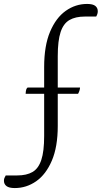

<svg xmlns="http://www.w3.org/2000/svg" viewBox="-88 -754 516 974"><path d="M-13 200Q-42 200 -55 190Q-68 180 -68 163Q-68 155 -65.5 149Q-63 143 -59 136H-1Q47 136 77 118.5Q107 101 121.5 57.5Q136 14 136 -64V-414Q136 -522 166 -593Q196 -664 245.5 -699Q295 -734 354 -734Q383 -734 395.5 -724Q408 -714 408 -697Q408 -690 406 -683.5Q404 -677 400 -670H342Q295 -670 264.5 -652.5Q234 -635 219.5 -591.5Q205 -548 205 -469V-115Q205 -9 175 61Q145 131 95.5 165.5Q46 200 -13 200ZM42 -278Q43 -295 45.5 -301Q48 -307 52 -310H318Q318 -304 315.5 -295.5Q313 -287 308 -278Z"/></svg>

Font: Pitagon Serif
Style: Regular
Weight: 400
Designer: Travis Tran
Foundry: Pitagon
Version: Version 1.000;gftools[0.9.26]